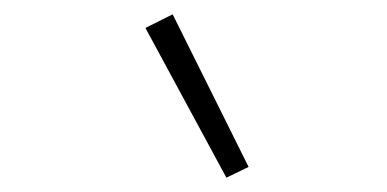

<svg xmlns="http://www.w3.org/2000/svg" viewBox="-20 -805 540 268"><path d="M296 -557 183 -766 221 -785 327 -572Z"/></svg>

Font: Iosevka SS18 Extralight
Style: Italic
Weight: 200
Italic angle: -9°
Monospace: yes
Designer: Belleve Invis
Foundry: Belleve Invis
Version: Version 25.1.1; ttfautohint (v1.8.4)